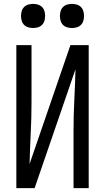

<svg xmlns="http://www.w3.org/2000/svg" viewBox="-20 -967 540 987"><path d="M64 0V-735H142V-441Q142 -362 138 -283Q134 -204 132 -124L342 -735H436V0H358V-294Q358 -373 362 -452Q366 -531 368 -611L158 0ZM350 -823Q338 -823 325.5 -826.5Q313 -830 304 -839Q295 -848 291.5 -860.5Q288 -873 288 -885Q288 -897 291.5 -909.5Q295 -922 304 -931Q313 -940 325.5 -943.5Q338 -947 350 -947Q362 -947 374.5 -943.5Q387 -940 396 -931Q405 -922 408.5 -909.5Q412 -897 412 -885Q412 -873 408.5 -860.5Q405 -848 396 -839Q387 -830 374.5 -826.5Q362 -823 350 -823ZM150 -823Q138 -823 125.5 -826.5Q113 -830 104 -839Q95 -848 91.5 -860.5Q88 -873 88 -885Q88 -897 91.5 -909.5Q95 -922 104 -931Q113 -940 125.5 -943.5Q138 -947 150 -947Q162 -947 174.5 -943.5Q187 -940 196 -931Q205 -922 208.5 -909.5Q212 -897 212 -885Q212 -873 208.5 -860.5Q205 -848 196 -839Q187 -830 174.5 -826.5Q162 -823 150 -823Z"/></svg>

Font: Iosevka Term Curly
Style: Regular
Weight: 400
Designer: Belleve Invis
Foundry: Belleve Invis
Version: Version 32.3.0